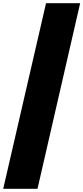

<svg xmlns="http://www.w3.org/2000/svg" viewBox="-56 -975 518 1193"><path d="M442 -955 177 198H-36L230 -955Z"/></svg>

Font: Poppins Black A&M
Style: Regular
Weight: 900
Designer: Ninad Kale (Devanagari), Jonny Pinhorn (Latin)
Foundry: Indian Type Foundry
Version: 4.004